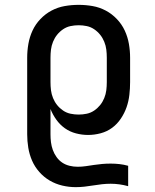

<svg xmlns="http://www.w3.org/2000/svg" viewBox="-20 -548 640 791"><path d="M292 223Q264 223 236.5 216.5Q209 210 185 196Q161 182 142 160.5Q123 139 112 113.5Q101 88 96.5 60.5Q92 33 92 5V-310Q92 -339 97 -367.5Q102 -396 114 -422Q126 -448 146.5 -469.5Q167 -491 192.5 -504.5Q218 -518 246.5 -523Q275 -528 304 -528Q333 -528 361.5 -523Q390 -518 415.5 -504.5Q441 -491 461.5 -469.5Q482 -448 494 -422Q506 -396 511 -367.5Q516 -339 516 -310V-210Q516 -184 513 -157.5Q510 -131 501.5 -106.5Q493 -82 478 -59.5Q463 -37 442 -21.5Q421 -6 395 1Q369 8 343 8Q318 8 293 1.5Q268 -5 247.5 -19.5Q227 -34 212 -55Q197 -76 188 -99V5Q188 22 190 38Q192 54 197.5 69.5Q203 85 213 99Q223 113 236.5 122Q250 131 266.5 135Q283 139 300 139Q317 139 334 136.5Q351 134 367.5 131.5Q384 129 401 127.5Q418 126 436 126Q454 126 472 128Q490 130 508 135V219Q490 214 472 211.5Q454 209 436 209Q418 209 400 211Q382 213 364 216Q346 219 328 221Q310 223 292 223ZM304 -76Q321 -76 337.5 -79.5Q354 -83 368 -92.5Q382 -102 392.5 -115Q403 -128 409.5 -144Q416 -160 418 -176.5Q420 -193 420 -210V-310Q420 -327 418 -343.5Q416 -360 409.5 -376Q403 -392 392.5 -405Q382 -418 368 -427.5Q354 -437 337.5 -440.5Q321 -444 304 -444Q287 -444 270.5 -440.5Q254 -437 240 -427.5Q226 -418 215.5 -405Q205 -392 198.5 -376Q192 -360 190 -343.5Q188 -327 188 -310V-210Q188 -193 190 -176.5Q192 -160 198.5 -144Q205 -128 215.5 -115Q226 -102 240 -92.5Q254 -83 270.5 -79.5Q287 -76 304 -76Z"/></svg>

Font: Iosevka HT Medium Extended
Style: Regular
Weight: 500
Width: 7
Monospace: yes
Designer: Belleve Invis
Foundry: Belleve Invis
Version: Version 32.3.0; ttfautohint (v1.8.4)